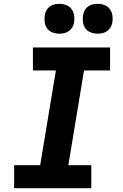

<svg xmlns="http://www.w3.org/2000/svg" viewBox="-20 -983 640 1003"><path d="M54 0V-120H190L272 -615H152V-735H555V-615H419L337 -120H457V0ZM490 -807Q472 -807 454.5 -813.5Q437 -820 426.5 -834Q416 -848 413.5 -866.5Q411 -885 414 -904Q416 -917 422.5 -929Q429 -941 440 -949Q451 -957 464 -960Q477 -963 490 -963Q509 -963 526 -956.5Q543 -950 553.5 -936Q564 -922 567 -903.5Q570 -885 567 -866Q565 -853 558 -841Q551 -829 540 -821Q529 -813 516 -810Q503 -807 490 -807ZM290 -807Q272 -807 254.5 -813.5Q237 -820 226.5 -834Q216 -848 213.5 -866.5Q211 -885 214 -904Q216 -917 222.5 -929Q229 -941 240 -949Q251 -957 264 -960Q277 -963 290 -963Q309 -963 326 -956.5Q343 -950 353.5 -936Q364 -922 367 -903.5Q370 -885 367 -866Q365 -853 358 -841Q351 -829 340 -821Q329 -813 316 -810Q303 -807 290 -807Z"/></svg>

Font: Iosevka Curly Slab HvEx
Style: Italic
Weight: 900
Width: 7
Italic angle: -9°
Monospace: yes
Designer: Belleve Invis
Foundry: Belleve Invis
Version: Version 11.1.0; ttfautohint (v1.8.3)